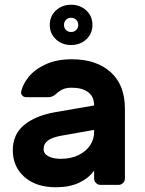

<svg xmlns="http://www.w3.org/2000/svg" viewBox="-20 -780 611 810"><path d="M446.5 -476C406.2 -512 351.7 -530 283 -530C240.3 -530 203.5 -522.8 172.5 -508.5C141.5 -494.2 117.5 -476.3 100.5 -455C83.5 -433.7 73 -412.7 69 -392C68.3 -386 70.2 -380.8 74.5 -376.5C78.8 -372.2 84.3 -370 91 -370H184C196 -370 207 -374.7 217 -384C226.3 -392.7 235.8 -399.2 245.5 -403.5C255.2 -407.8 267.7 -410 283 -410C311.7 -410 334.5 -403.8 351.5 -391.5C368.5 -379.2 377 -360.3 377 -335L214 -307C157.3 -297 113.2 -278.8 81.5 -252.5C49.8 -226.2 34 -190.7 34 -146C34 -100 50.3 -62.5 83 -33.5C115.7 -4.5 160 10 216 10C254 10 286.5 3.7 313.5 -9C340.5 -21.7 361.7 -38.7 377 -60V-27C377 -19.7 379.7 -13.3 385 -8C390.3 -2.7 396.7 0 404 0H480C487.3 0 493.7 -2.7 499 -8C504.3 -13.3 507 -19.7 507 -27V-321C507 -388.3 486.8 -440 446.5 -476ZM377 -232V-222C377 -202.7 371.5 -184.5 360.5 -167.5C349.5 -150.5 333.3 -136.7 312 -126C290.7 -115.3 265.3 -110 236 -110C215.3 -110 198.2 -113.5 184.5 -120.5C170.8 -127.5 164 -137.7 164 -151C164 -166.3 170.2 -178.5 182.5 -187.5C194.8 -196.5 214.3 -203.3 241 -208ZM344 -736C326.7 -752 305.3 -760 280 -760C254.7 -760 233.3 -752 216 -736C198.7 -720 190 -699.7 190 -675C190 -650.3 198.7 -630 216 -614C233.3 -598 254.7 -590 280 -590C305.3 -590 326.7 -598 344 -614C361.3 -630 370 -650.3 370 -675C370 -699.7 361.3 -720 344 -736ZM301.5 -653.5C295.8 -647.8 288.7 -645 280 -645C271.3 -645 264.2 -647.8 258.5 -653.5C252.8 -659.2 250 -666.3 250 -675C250 -683.7 252.8 -690.8 258.5 -696.5C264.2 -702.2 271.3 -705 280 -705C288.7 -705 295.8 -702.2 301.5 -696.5C307.2 -690.8 310 -683.7 310 -675C310 -666.3 307.2 -659.2 301.5 -653.5Z"/></svg>

Font: Rubik
Style: Regular
Weight: 500
Designer: Hubert & Fischer
Foundry: Hubert & Fischer
Version: Version 1.100